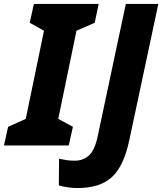

<svg xmlns="http://www.w3.org/2000/svg" viewBox="-52 -734 819 969"><path d="M-32 0 -11 -94 78 -134 170 -579 98 -619 119 -714H446L426 -619L334 -579L242 -134L316 -94L295 0ZM339 215Q452 215 512 160.5Q572 106 600 -24L747 -714H583L441 -46Q427 22 398 49.5Q369 77 325 77Q301 77 282 74Q263 71 246 67L245 202Q264 207 288 211Q312 215 339 215Z"/></svg>

Font: Noto Sans Display Extra
Style: Italic
Weight: 800
Italic angle: -12°
Designer: Monotype Design Team
Foundry: Monotype Imaging Inc.
Version: Version 1.900